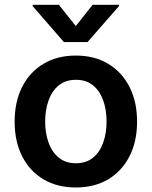

<svg xmlns="http://www.w3.org/2000/svg" viewBox="-20 -790 648 820"><path d="M303.7 10.7Q224.1 10.7 165.3 -24.4Q106.4 -59.6 74.5 -122.8Q42.5 -186 42.5 -270.5Q42.5 -355 74.5 -418.5Q106.4 -481.9 165.3 -517.3Q224.1 -552.7 303.7 -552.7Q383.8 -552.7 442.4 -517.3Q501 -481.9 533.2 -418.5Q565.4 -355 565.4 -270.5Q565.4 -186 533.2 -122.8Q501 -59.6 442.4 -24.4Q383.8 10.7 303.7 10.7ZM304.2 -92.8Q348.1 -92.8 377.2 -116.5Q406.2 -140.1 420.7 -180.7Q435.1 -221.2 435.1 -270.5Q435.1 -320.8 420.7 -361.3Q406.2 -401.9 377.2 -425.5Q348.1 -449.2 304.2 -449.2Q260.3 -449.2 231.2 -425.5Q202.1 -401.9 187.5 -361.3Q172.9 -320.8 172.9 -270.5Q172.9 -221.2 187.5 -180.7Q202.1 -140.1 231.2 -116.5Q260.3 -92.8 304.2 -92.8ZM231.4 -769.5 303.7 -678.7 375.5 -769.5H488.3V-764.2L354 -610.4H252.9L119.1 -764.2V-769.5Z"/></svg>

Font: Inter Semi Bold
Style: Regular
Weight: 600
Designer: Rasmus Andersson
Foundry: rsms
Version: Version 4.000;git-e0f93cc